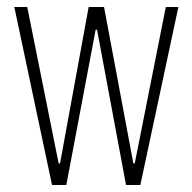

<svg xmlns="http://www.w3.org/2000/svg" viewBox="-20 -530 551 550"><path d="M129 0 21 -510H58L148 -62H152L234 -510H278L362 -62H366L455 -510H491L382 0H341L258 -445H254L170 0Z"/></svg>

Font: Saira ExtraCondensed Thin
Style: Regular
Weight: 250
Width: 2
Designer: Hector Gatti with collaboration of the Omnibus-Type team
Foundry: Omnibus-Type
Version: Version 1.101